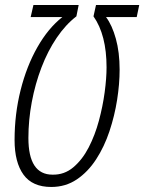

<svg xmlns="http://www.w3.org/2000/svg" viewBox="-20 -734 574 764"><path d="M184 10Q109 10 73.5 -39Q38 -88 38 -177Q38 -280 62 -375.5Q86 -471 129 -546.5Q172 -622 228 -666H102L113 -714H293L284 -669Q241 -636 205.5 -583.5Q170 -531 145 -465.5Q120 -400 106.5 -328Q93 -256 93 -185Q93 -39 189 -39Q236 -38 272 -68.5Q308 -99 333 -147.5Q358 -196 373.5 -253.5Q389 -311 396.5 -367Q404 -423 404 -466Q404 -595 352 -669L362 -714H534L524 -666H402Q426 -634 441 -580Q456 -526 456 -457Q456 -400 446 -336.5Q436 -273 415.5 -211.5Q395 -150 362.5 -100Q330 -50 285.5 -20Q241 10 184 10Z"/></svg>

Font: Noto Sans ExtraCondensed Light
Style: Italic
Weight: 300
Width: 2
Italic angle: -12°
Designer: Monotype Design Team
Foundry: Monotype Imaging Inc.
Version: Version 2.013; ttfautohint (v1.8.4.7-5d5b)